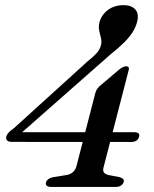

<svg xmlns="http://www.w3.org/2000/svg" viewBox="-20 -736 607 756"><path d="M355.8 -371.5Q358.9 -381.9 364.9 -389.1Q371 -396.4 378 -401.7L451.2 -463.9Q460.3 -470.2 466 -472.6Q471.7 -475 477.4 -475Q483.6 -475 486.3 -471Q489 -466.9 486.3 -458.5L388.2 -78.7Q383.7 -64.5 389.4 -56.7Q395 -48.9 409.4 -46.4L450.4 -38.6Q460.2 -35.9 464.8 -31.2Q469.4 -26.5 466.9 -18.9Q464 -10.1 456.2 -5.1Q448.3 0 435.1 0H182Q168.7 0 163.7 -5Q158.7 -9.9 161.3 -18.7Q164.1 -26.5 171.7 -31.6Q179.3 -36.7 190.9 -38.6L239.8 -46.5Q255.3 -48.6 265.5 -56.8Q275.7 -64.9 280.5 -79.7ZM326.5 -495.9Q346.3 -511.3 359.5 -525.5Q372.7 -539.7 376.8 -555.5Q380.4 -568.2 378.8 -579.1Q377.2 -590.1 374 -600.8Q370.9 -611.6 369.5 -623.2Q368.1 -634.9 371.8 -649Q380.1 -678.2 405.2 -697Q430.3 -715.7 467.1 -715.7Q498.1 -715.7 513.1 -698.4Q528 -681.1 519.9 -650.3Q515 -630.4 503.2 -611Q491.3 -591.6 470 -570Q448.7 -548.5 414.7 -521.4L48.5 -198.9L46.8 -215.4H508.5Q519.6 -215.4 525 -211.2Q530.3 -207 527.6 -197.3Q524.5 -187.3 516.9 -182.1Q509.2 -177 495.8 -177L26.5 -177.3Q12.7 -177.3 7.3 -183.8Q2 -190.3 5.4 -200.1Q7.5 -206.5 13.9 -214Q20.3 -221.4 34.1 -230.6Z"/></svg>

Font: Fraunces
Style: Italic
Weight: 900
Italic angle: -16°
Version: Version 1.000;[0bf87f6ff]